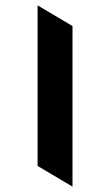

<svg xmlns="http://www.w3.org/2000/svg" viewBox="-20 -695 410 715"><path d="M250 -598V0L120 -77V-675Z"/></svg>

Font: Halant
Style: Bold
Weight: 700
Designer: Hitesh Malaviya (Devanagari), Satya Rajpurohit (Latin)
Foundry: Indian Type Foundry
Version: Version 1.101;PS 1.0;hotconv 1.0.78;makeotf.lib2.5.61930; tt